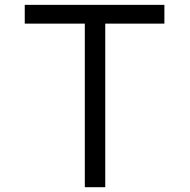

<svg xmlns="http://www.w3.org/2000/svg" viewBox="-20 -779 791 799"><path d="M333 0V-680.7H83V-758.8H664.1V-680.7H418V0Z"/></svg>

Font: Duru Sans
Style: Regular
Weight: 400
Designer: Onur Yazõcõgil
Foundry: Onur Yazõcõgil
Version: Version 1.001